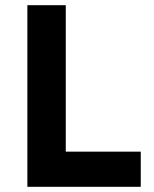

<svg xmlns="http://www.w3.org/2000/svg" viewBox="-20 -720 595 740"><path d="M85.5 0V-700H233.5V-135.5H522.5V0Z"/></svg>

Font: Geologica Roman SemiBold
Style: Regular
Weight: 600
Designer: Sindre Bremnes, Frode Helland
Foundry: Monokrom Skriftforlag AS
Version: Version 1.010;gftools[0.9.28]